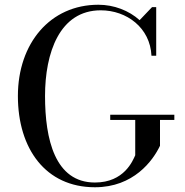

<svg xmlns="http://www.w3.org/2000/svg" viewBox="-20 -780 779 810"><path d="M445 -296V-274H550.5V-125C540.5 -103 504.5 -10 380.5 -10C211.5 -10 170 -193.5 170 -375C170 -556.5 231 -736.5 405 -736.5C514.5 -736.5 613.5 -663 619 -545H639V-750H621.5L569 -695C524 -735.5 461 -760 395 -760C192 -760 55.5 -597.5 55.5 -375C55.5 -152.5 172.5 10 380.5 10C543.5 10 625 -102 655 -165V-274H715.5V-296Z"/></svg>

Font: Bodoni* 11
Style: Regular
Weight: 400
Version: Version 2.3